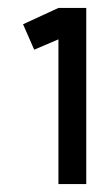

<svg xmlns="http://www.w3.org/2000/svg" viewBox="-20 -893 276 483"><path d="M197 -430H127V-794L66 -768L38 -832L127 -873H197Z"/></svg>

Font: SUIT SemiBold
Style: Regular
Weight: 600
Designer: Sunn Youn; Korean Glyphs from Source Han Sans (Sandoll Communications; Soo-young Jang, Joo-yeon Kang)
Foundry: Sunn
Version: Version 1.140